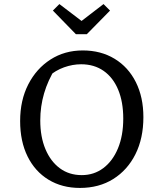

<svg xmlns="http://www.w3.org/2000/svg" viewBox="-20 -915 784 944"><path d="M373 9Q285 9 218.5 -31.5Q152 -72 115.5 -146Q79 -220 79 -320Q79 -422 119 -500Q159 -578 228.5 -622.5Q298 -667 387 -667Q476 -667 543.5 -626Q611 -585 648 -511Q685 -437 685 -339Q685 -235 646 -157Q607 -79 537 -35Q467 9 373 9ZM382 -54Q442 -54 488 -88.5Q534 -123 560 -185.5Q586 -248 586 -332Q586 -414 561 -474Q536 -534 489.5 -566.5Q443 -599 379 -599Q337 -599 295 -584Q253 -569 217 -538L253 -580Q178 -460 178 -323Q178 -242 203.5 -181.5Q229 -121 274.5 -87.5Q320 -54 382 -54ZM353 -747 240 -863 272 -895 381 -812 489 -895 521 -863 407 -747Z"/></svg>

Font: Piazzolla Thin Medium
Style: Regular
Weight: 500
Version: Version 2.005